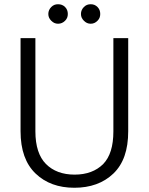

<svg xmlns="http://www.w3.org/2000/svg" viewBox="-20 -879 701 906"><path d="M77 -699C77 -699 77 -260 77 -260C77 -260 77 -260 77 -260C77 -171 101 -105 148 -60C195 -15 256 7 331 7C331 7 331 7 331 7C406 7 468 -15 515 -60C562 -105 585 -171 585 -260C585 -260 585 -699 585 -699C585 -699 515 -699 515 -699C515 -699 515 -259 515 -259C515 -259 515 -259 515 -259C515 -189 499 -138 467 -105C434 -72 389 -55 332 -55C332 -55 332 -55 332 -55C275 -55 230 -72 197 -105C164 -138 147 -190 147 -259C147 -259 147 -699 147 -699C147 -699 77 -699 77 -699ZM254 -767C254 -767 254 -767 254 -767C267 -767 278 -772 287 -781C296 -790 300 -800 300 -813C300 -813 300 -813 300 -813C300 -826 296 -837 287 -846C278 -855 267 -859 254 -859C254 -859 254 -859 254 -859C241 -859 231 -855 222 -846C213 -837 208 -826 208 -813C208 -813 208 -813 208 -813C208 -800 213 -790 222 -781C231 -772 241 -767 254 -767ZM408 -767C408 -767 408 -767 408 -767C421 -767 431 -772 440 -781C449 -790 453 -800 453 -813C453 -813 453 -813 453 -813C453 -826 449 -837 440 -846C431 -855 421 -859 408 -859C408 -859 408 -859 408 -859C395 -859 385 -855 376 -846C367 -837 362 -826 362 -813C362 -813 362 -813 362 -813C362 -800 367 -790 376 -781C385 -772 395 -767 408 -767Z"/></svg>

Font: wox.body
Style: Regular
Weight: 500
Designer: Ninad Kale (Devanagari), Jonny Pinhorn (Latin)
Foundry: Indian Type Foundry
Version: ""